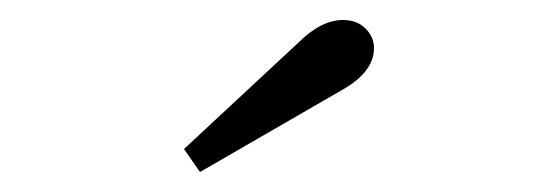

<svg xmlns="http://www.w3.org/2000/svg" viewBox="-20 -757 538 192"><path d="M164 -608 278 -714Q301 -737 323 -737Q337 -737 345.5 -728.5Q354 -720 354 -709Q354 -685 322 -667L180 -585Z"/></svg>

Font: Trirong
Style: Regular
Weight: 400
Designer: Katatrad Team
Foundry: CadsonDemak
Version: Version 1.001